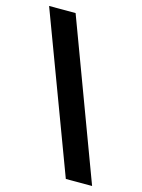

<svg xmlns="http://www.w3.org/2000/svg" viewBox="-111 -784 630 854"><g transform="rotate(15 203.5 -357.0)"><path d="M129 -719H7L278 5H399Z"/></g></svg>

Font: Noto Sans Myanmar Condensed
Style: Bold
Weight: 700
Width: 3
Designer: Monotype Design Team
Foundry: Monotype Imaging Inc.
Version: Version 2.107